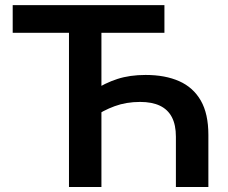

<svg xmlns="http://www.w3.org/2000/svg" viewBox="-20 -748 914 768"><path d="M562.5 -448.2Q640.6 -448.2 696.8 -423.3Q752.9 -398.4 783.2 -345.7Q813.5 -293 813.5 -208.5V0H683.6V-201.2Q683.6 -248.5 667.5 -279.3Q651.4 -310.1 619.6 -325.2Q587.9 -340.3 540.5 -340.3Q484.9 -340.3 438.5 -323.2Q392.1 -306.2 353.5 -278.8V-385.7Q399.9 -416 449.5 -432.1Q499 -448.2 562.5 -448.2ZM385.7 -639.2V0H255.9V-639.2ZM30.8 -616.7V-727.5H637.7V-616.7Z"/></svg>

Font: Inter 24pt SemiBold
Style: Regular
Weight: 600
Designer: Rasmus Andersson
Foundry: rsms
Version: Version 4.001;git-66647c0bb